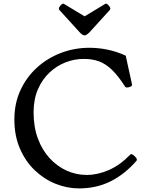

<svg xmlns="http://www.w3.org/2000/svg" viewBox="-20 -1040 822 1069"><path d="M675 -560Q637 -619 602.5 -652Q568 -685 531 -698.5Q494 -712 446 -712Q395 -712 345.5 -693Q296 -674 255.5 -636Q215 -598 191 -542.5Q167 -487 167 -414Q167 -333 191 -268.5Q215 -204 256.5 -159Q298 -114 351 -90Q404 -66 463 -66Q524 -66 586.5 -93.5Q649 -121 705 -179Q710 -185 720.5 -178Q731 -171 738 -161Q745 -151 740 -145Q675 -70 596 -30.5Q517 9 420 9Q354 9 290 -16.5Q226 -42 174 -91.5Q122 -141 91 -212.5Q60 -284 60 -375Q60 -464 93.5 -537Q127 -610 185 -663Q243 -716 318.5 -745Q394 -774 478 -774Q528 -774 579 -763.5Q630 -753 680 -730L715 -570Q717 -563 707.5 -558Q698 -553 687.5 -553Q677 -553 675 -560ZM311 -984 422 -862Q439 -843 450.5 -843Q462 -843 480 -862L591 -984Q597 -991 592 -1000Q587 -1009 579 -1015.5Q571 -1022 567 -1019L451 -949L335 -1019Q331 -1022 323 -1015.5Q315 -1009 310 -1000Q305 -991 311 -984Z"/></svg>

Font: Anvers
Style: Regular
Weight: 400
Designer: Ishtar van Looy
Version: Version 1.000